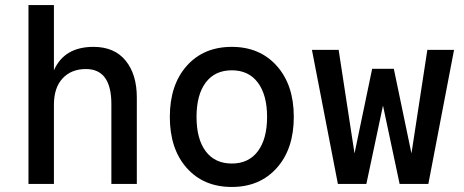

<svg xmlns="http://www.w3.org/2000/svg" viewBox="-20 -730 1840 762"><path d="M93 0V-710H194V-451Q235 -544 351 -544Q434 -544 478.5 -489.5Q523 -435 523 -343V0H422V-317Q422 -456 321 -456Q263 -456 228.5 -419Q194 -382 194 -314V0Z M900 12Q788 12 721 -63.5Q654 -139 654 -266Q654 -393 721 -468.5Q788 -544 900 -544Q1011 -544 1078.5 -468.5Q1146 -393 1146 -266Q1146 -139 1078.5 -63.5Q1011 12 900 12ZM796.5 -129.5Q833 -81 900 -81Q967 -81 1003.5 -130Q1040 -179 1040 -266Q1040 -353 1003.5 -402Q967 -451 900 -451Q833 -451 796.5 -402.5Q760 -354 760 -266Q760 -178 796.5 -129.5Z M1321 0 1218 -532H1324L1387 -121L1457 -457H1543L1613 -121L1676 -532H1782L1680 0H1566L1500 -311L1434 0Z"/></svg>

Font: Txt Mono Medium
Style: Regular
Weight: 500
Monospace: yes
Designer: Open Source
Foundry: XRLN
Version: Version 1.0